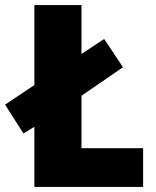

<svg xmlns="http://www.w3.org/2000/svg" viewBox="-39 -734 611 754"><path d="M96 0H523V-152H281V-358L444 -470L370 -581L281 -522V-714H96V-400L-19 -323L53 -210L96 -236Z"/></svg>

Font: Noto Sans Khmer SemiCondensed Black
Style: Regular
Weight: 900
Width: 4
Designer: Danh Hong and the Monotype Design Team
Foundry: Monotype Imaging Inc.
Version: Version 2.004